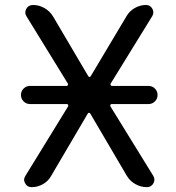

<svg xmlns="http://www.w3.org/2000/svg" viewBox="-20 -775 711 774"><path d="M101.6 -355.5Q85.9 -355.5 75.2 -366.2Q64.5 -377 64.5 -392.1Q64.5 -407.2 75.2 -418Q85.9 -428.7 101.6 -428.7H249Q252 -428.7 253.4 -431.6Q254.9 -434.6 253.9 -437.5L86.9 -709Q82 -716.8 82 -724.6Q82 -731.4 85.9 -739.3Q94.7 -754.9 113.3 -754.9Q137.7 -754.9 159.7 -742.2Q181.6 -729.5 194.3 -708L335.9 -467.8Q337.9 -464.8 340.8 -464.8Q343.8 -464.8 345.7 -467.8L490.2 -710Q502 -730.5 523.4 -742.7Q544.9 -754.9 568.4 -754.9Q585.9 -754.9 594.2 -739.7Q602.5 -724.6 593.8 -710L425.8 -437.5Q424.8 -434.6 426.3 -431.6Q427.7 -428.7 430.7 -428.7H578.1Q593.8 -428.7 604.5 -418Q615.2 -407.2 615.2 -392.1Q615.2 -377 604.5 -366.2Q593.8 -355.5 578.1 -355.5H429.7Q426.8 -355.5 425.3 -352.5Q423.8 -349.6 424.8 -346.7L597.7 -66.4Q602.5 -58.6 602.5 -50.8Q602.5 -43 598.6 -36.1Q589.8 -20.5 572.3 -20.5Q547.9 -20.5 525.9 -32.7Q503.9 -44.9 491.2 -66.4L343.8 -317.4Q341.8 -320.3 338.9 -320.3Q335.9 -320.3 334 -317.4L186.5 -66.4Q174.8 -44.9 153.3 -32.7Q131.8 -20.5 107.4 -20.5Q89.8 -20.5 82 -35.2Q77.1 -43 77.1 -49.8Q77.1 -57.6 82 -65.4L254.9 -346.7Q255.9 -349.6 254.4 -352.5Q252.9 -355.5 250 -355.5Z"/></svg>

Font: Gen Jyuu GothicX Regular
Style: Regular
Weight: 400
Designer: [Source Han Sans]
Ryoko NISHIZUKA  (kana & ideographs); Paul D. Hunt (Latin, Greek & Cyrillic); Wenlong ZHANG  (bopomofo
Version: Version 1.002.20150607